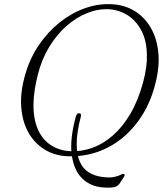

<svg xmlns="http://www.w3.org/2000/svg" viewBox="-20 -732 796 915"><path d="M341.5 -177Q343.5 -183 346.8 -188Q350 -193 357.5 -192Q364.5 -191.5 365.8 -186.5Q367 -181.5 364.5 -173.5Q345.5 -99.5 345.5 -47.2Q345.5 5 360.2 38.2Q375 71.5 402.2 88.8Q429.5 106 465 111Q502.5 116 523.5 111.5Q544.5 107 554.5 101.2Q564.5 95.5 568.5 96.5Q571.5 97 573.5 100.2Q575.5 103.5 572.5 108L548 145.5Q543.5 152 535 156.2Q526.5 160.5 511.5 161.8Q496.5 163 473.5 161.5Q411.5 157.5 371.5 118.2Q331.5 79 321.8 5Q312 -69 341.5 -177ZM510.5 -712Q571.5 -709.5 619.2 -681Q667 -652.5 697 -602.2Q727 -552 734.2 -484.5Q741.5 -417 721 -335.5Q700 -251 658.8 -184.8Q617.5 -118.5 561.5 -73.2Q505.5 -28 439.2 -6.2Q373 15.5 301 12.5Q240 10 192 -19.8Q144 -49.5 115 -101.2Q86 -153 81 -223.8Q76 -294.5 101 -379.5Q123 -455 165.2 -517.2Q207.5 -579.5 263.2 -624.2Q319 -669 382.5 -692Q446 -715 510.5 -712ZM315.5 -11.5Q368 -9 419.5 -27.2Q471 -45.5 517.2 -85.8Q563.5 -126 600.8 -189Q638 -252 661.5 -338Q671.5 -375 676.2 -408Q681 -441 680 -470Q679 -538 654.2 -585.5Q629.5 -633 588.8 -659Q548 -685 499 -688Q446.5 -690.5 394 -669.2Q341.5 -648 295 -606.5Q248.5 -565 213.2 -506.2Q178 -447.5 160 -375Q150 -335.5 145 -300.5Q140 -265.5 139.5 -235.5Q139 -163.5 161 -114.5Q183 -65.5 223.2 -39.8Q263.5 -14 315.5 -11.5Z"/></svg>

Font: Fraunces ExtraLight
Style: Italic
Weight: 250
Italic angle: -16°
Version: Version 1.000;[b76b70a41]